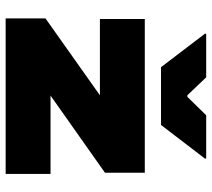

<svg xmlns="http://www.w3.org/2000/svg" viewBox="-54 -678 732 663"><g transform="rotate(90 311.5 -346.0)"><path d="M580 -155V0H43V-137.5L308.5 -325.5H45V-480.5H576V-343L309.5 -155ZM211.5 -536.5 96 -688V-692.5H246.5L308.5 -627.5H314L377.5 -692.5H527V-688L411 -536.5Z"/></g></svg>

Font: Anek Latin Expanded ExtraBold
Style: Regular
Weight: 800
Width: 7
Designer: Yesha Goshar
Foundry: Ek Type
Version: Version 1.003